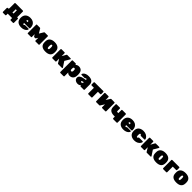

<svg xmlns="http://www.w3.org/2000/svg" viewBox="1204 -4043 7746 7746"><g transform="rotate(45 5077.0 -170.0)"><path d="M460 83V0H209V83Q209 94 201 102Q193 110 182 110H48Q37 110 29 102Q21 94 21 83V-138Q21 -149 29 -157Q37 -165 48 -165H78Q91 -165 98.5 -178.5Q106 -192 106 -211V-493Q106 -504 114 -512Q122 -520 133 -520H555Q566 -520 574 -512Q582 -504 582 -493V-165H621Q632 -165 640 -157Q648 -149 648 -138V83Q648 94 640 102Q632 110 621 110H487Q476 110 468 102Q460 94 460 83ZM309 -170H374V-355H313V-220Q313 -202 309 -170Z M941 -196Q941 -165 950 -150Q959 -135 980 -135Q988 -135 993 -138.5Q998 -142 1009 -153Q1018 -162 1024 -164.5Q1030 -167 1042 -167H1231Q1240 -167 1246.5 -161.5Q1253 -156 1253 -147Q1253 -119 1222 -81.5Q1191 -44 1129.5 -17Q1068 10 982 10Q846 10 771 -56.5Q696 -123 696 -259Q696 -389 772.5 -459.5Q849 -530 981 -530Q1075 -530 1139.5 -493.5Q1204 -457 1235 -395.5Q1266 -334 1266 -258V-228Q1266 -217 1258 -209Q1250 -201 1239 -201H941ZM1021 -326Q1021 -390 981 -390Q941 -390 941 -326Z M1527 -520H1356Q1348 -520 1342 -514Q1336 -508 1336 -500V-20Q1336 -12 1342 -6Q1348 0 1356 0H1544Q1552 0 1558 -6Q1564 -12 1564 -20V-184L1613 -104Q1625 -85 1641 -85H1693Q1703 -85 1709 -90Q1715 -95 1720 -104L1770 -184V-20Q1770 -12 1775.5 -6Q1781 0 1790 0H1978Q1987 0 1993 -6Q1999 -12 1999 -20V-500Q1999 -508 1993 -514Q1987 -520 1978 -520H1807Q1787 -520 1775 -500L1667 -322L1559 -500Q1547 -520 1527 -520Z M2657 -260Q2657 -243 2655 -213Q2640 10 2365 10Q2090 10 2075 -213Q2074 -228 2074 -260Q2074 -292 2075 -307Q2082 -416 2158 -473Q2234 -530 2365 -530Q2496 -530 2572 -473Q2648 -416 2655 -307Q2657 -277 2657 -260ZM2320 -302 2319 -260 2320 -218Q2322 -179 2330 -164.5Q2338 -150 2365 -150Q2392 -150 2400 -164.5Q2408 -179 2410 -218Q2411 -228 2411 -260Q2411 -292 2410 -302Q2407 -340 2399 -355Q2391 -370 2365 -370Q2339 -370 2331 -355Q2323 -340 2320 -302Z M3058 -503Q3068 -520 3087 -520H3279Q3289 -520 3296 -513Q3303 -506 3303 -496Q3303 -489 3298 -481L3171 -266L3323 -37Q3327 -31 3327 -24Q3327 -14 3320 -7Q3313 0 3303 0H3093Q3073 0 3062 -17L2960 -187V-27Q2960 -16 2952 -8Q2944 0 2933 0H2758Q2747 0 2739 -8Q2731 -16 2731 -27V-493Q2731 -504 2739 -512Q2747 -520 2758 -520H2933Q2944 -520 2952 -512Q2960 -504 2960 -493V-329Z M3614 163Q3614 174 3606 182Q3598 190 3587 190H3402Q3391 190 3383 182Q3375 174 3375 163V-493Q3375 -504 3383 -512Q3391 -520 3402 -520H3572Q3583 -520 3591 -512Q3599 -504 3599 -493V-463Q3623 -494 3660.5 -512Q3698 -530 3747 -530Q3840 -530 3897 -474Q3954 -418 3959 -299Q3960 -284 3960 -260Q3960 -235 3959 -220Q3955 -107 3896.5 -48.5Q3838 10 3747 10Q3656 10 3614 -50ZM3664 -351Q3638 -351 3627 -336.5Q3616 -322 3614 -293Q3613 -278 3613 -256Q3613 -234 3614 -219Q3616 -194 3627.5 -181.5Q3639 -169 3664 -169Q3690 -169 3700.5 -183Q3711 -197 3714 -227Q3716 -247 3716 -260Q3716 -273 3714 -293Q3711 -323 3700.5 -337Q3690 -351 3664 -351Z M4333 -339Q4333 -369 4328 -379.5Q4323 -390 4303 -390Q4292 -390 4284 -386Q4276 -382 4267 -374Q4258 -366 4251.5 -362Q4245 -358 4234 -358H4064Q4055 -358 4048.5 -363.5Q4042 -369 4042 -378Q4042 -407 4070.5 -443Q4099 -479 4158.5 -504.5Q4218 -530 4305 -530Q4439 -530 4506 -474Q4573 -418 4573 -314V-27Q4573 -16 4565 -8Q4557 0 4546 0H4371Q4360 0 4352 -8Q4344 -16 4344 -27V-55Q4322 -25 4285 -7.5Q4248 10 4202 10Q4146 10 4101.5 -11Q4057 -32 4032.5 -68Q4008 -104 4008 -149Q4008 -284 4227 -322ZM4277 -203Q4233 -193 4233 -166Q4233 -154 4243 -146Q4253 -138 4271 -138Q4301 -138 4318.5 -157.5Q4336 -177 4336 -216Z M5172 -493V-372Q5172 -361 5164 -353Q5156 -345 5145 -345H5012V-27Q5012 -16 5004 -8Q4996 0 4985 0H4810Q4799 0 4791 -8Q4783 -16 4783 -27V-345H4650Q4639 -345 4631 -353Q4623 -361 4623 -372V-493Q4623 -504 4631 -512Q4639 -520 4650 -520H5145Q5156 -520 5164 -512Q5172 -504 5172 -493Z M5572 -27V-190L5460 -11Q5452 0 5437 0H5258Q5247 0 5239.5 -8Q5232 -16 5232 -27V-493Q5232 -504 5240 -512Q5248 -520 5259 -520H5438Q5449 -520 5457 -512Q5465 -504 5465 -493V-330L5576 -507Q5584 -520 5599 -520H5778Q5789 -520 5797 -512Q5805 -504 5805 -493V-27Q5805 -16 5797 -8Q5789 0 5778 0H5599Q5588 0 5580 -8Q5572 -16 5572 -27Z M6229 -520H6424Q6435 -520 6443 -512Q6451 -504 6451 -493V-27Q6451 -16 6443 -8Q6435 0 6424 0H6229Q6218 0 6210 -8Q6202 -16 6202 -27V-120H6150Q6017 -120 5946.5 -175.5Q5876 -231 5876 -354V-493Q5876 -504 5884 -512Q5892 -520 5903 -520H6089Q6100 -520 6108 -512Q6116 -504 6116 -493V-364Q6116 -337 6125 -328Q6134 -319 6160 -319H6202V-493Q6202 -504 6210 -512Q6218 -520 6229 -520Z M6769 -196Q6769 -165 6778 -150Q6787 -135 6808 -135Q6816 -135 6821 -138.5Q6826 -142 6837 -153Q6846 -162 6852 -164.5Q6858 -167 6870 -167H7059Q7068 -167 7074.5 -161.5Q7081 -156 7081 -147Q7081 -119 7050 -81.5Q7019 -44 6957.5 -17Q6896 10 6810 10Q6674 10 6599 -56.5Q6524 -123 6524 -259Q6524 -389 6600.5 -459.5Q6677 -530 6809 -530Q6903 -530 6967.5 -493.5Q7032 -457 7063 -395.5Q7094 -334 7094 -258V-228Q7094 -217 7086 -209Q7078 -201 7067 -201H6769ZM6849 -326Q6849 -390 6809 -390Q6769 -390 6769 -326Z M7434 -161Q7450 -161 7457 -167.5Q7464 -174 7471 -191Q7479 -211 7500 -211H7695Q7706 -211 7714 -203.5Q7722 -196 7722 -186Q7722 -158 7692 -111Q7662 -64 7596.5 -27Q7531 10 7429 10Q7352 10 7289.5 -16.5Q7227 -43 7190 -95Q7153 -147 7149 -219L7148 -259L7149 -300Q7152 -372 7189.5 -424Q7227 -476 7289.5 -503Q7352 -530 7429 -530Q7527 -530 7593 -494.5Q7659 -459 7690.5 -412Q7722 -365 7722 -334Q7722 -324 7714 -316.5Q7706 -309 7695 -309H7500Q7481 -309 7471 -329Q7463 -345 7455.5 -352Q7448 -359 7434 -359Q7412 -359 7403.5 -343Q7395 -327 7394 -295L7393 -256L7394 -224Q7396 -190 7404 -175.5Q7412 -161 7434 -161Z M8113 -503Q8123 -520 8142 -520H8334Q8344 -520 8351 -513Q8358 -506 8358 -496Q8358 -489 8353 -481L8226 -266L8378 -37Q8382 -31 8382 -24Q8382 -14 8375 -7Q8368 0 8358 0H8148Q8128 0 8117 -17L8015 -187V-27Q8015 -16 8007 -8Q7999 0 7988 0H7813Q7802 0 7794 -8Q7786 -16 7786 -27V-493Q7786 -504 7794 -512Q7802 -520 7813 -520H7988Q7999 -520 8007 -512Q8015 -504 8015 -493V-329Z M8978 -260Q8978 -243 8976 -213Q8961 10 8686 10Q8411 10 8396 -213Q8395 -228 8395 -260Q8395 -292 8396 -307Q8403 -416 8479 -473Q8555 -530 8686 -530Q8817 -530 8893 -473Q8969 -416 8976 -307Q8978 -277 8978 -260ZM8641 -302 8640 -260 8641 -218Q8643 -179 8651 -164.5Q8659 -150 8686 -150Q8713 -150 8721 -164.5Q8729 -179 8731 -218Q8732 -228 8732 -260Q8732 -292 8731 -302Q8728 -340 8720 -355Q8712 -370 8686 -370Q8660 -370 8652 -355Q8644 -340 8641 -302Z M9502 -493V-372Q9502 -361 9494 -353Q9486 -345 9475 -345H9282V-27Q9282 -16 9274 -8Q9266 0 9255 0H9080Q9069 0 9061 -8Q9053 -16 9053 -27L9052 -493Q9052 -504 9060 -512Q9068 -520 9079 -520H9475Q9486 -520 9494 -512Q9502 -504 9502 -493Z M10125 -260Q10125 -243 10123 -213Q10108 10 9833 10Q9558 10 9543 -213Q9542 -228 9542 -260Q9542 -292 9543 -307Q9550 -416 9626 -473Q9702 -530 9833 -530Q9964 -530 10040 -473Q10116 -416 10123 -307Q10125 -277 10125 -260ZM9788 -302 9787 -260 9788 -218Q9790 -179 9798 -164.5Q9806 -150 9833 -150Q9860 -150 9868 -164.5Q9876 -179 9878 -218Q9879 -228 9879 -260Q9879 -292 9878 -302Q9875 -340 9867 -355Q9859 -370 9833 -370Q9807 -370 9799 -355Q9791 -340 9788 -302Z"/></g></svg>

Font: Rubik
Style: Regular
Weight: 900
Designer: Hubert & Fischer
Foundry: Hubert & Fischer
Version: Version 1.100